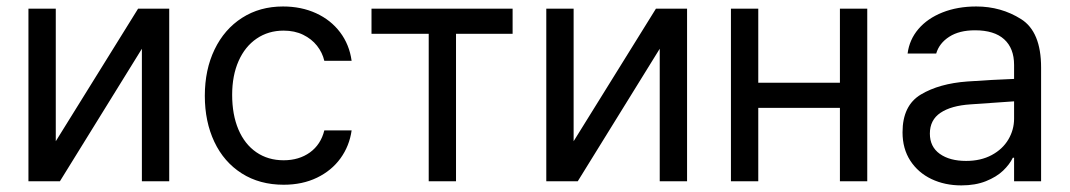

<svg xmlns="http://www.w3.org/2000/svg" viewBox="-20 -557 3287 590"><path d="M404.3 -530.3H500V0H416V-407.2L164.1 0H67.4V-530.3H151.4V-123Z M609.4 -262.7Q609.4 -342.8 639.4 -405Q669.4 -467.3 723.9 -502.2Q778.3 -537.1 849.6 -537.1Q905.8 -537.1 951.2 -516.4Q996.6 -495.6 1025.1 -457.8Q1053.7 -419.9 1060.5 -370.1H976.6Q970.7 -395.5 954.1 -416.5Q937.5 -437.5 911.4 -450.2Q885.3 -462.9 851.6 -462.9Q804.7 -462.9 768.8 -438.5Q732.9 -414.1 713.1 -369.4Q693.4 -324.7 693.4 -265.6Q693.4 -204.6 712.6 -159.2Q731.9 -113.8 767.8 -89.1Q803.7 -64.5 851.6 -64.5Q898.9 -64.5 932.4 -88.6Q965.8 -112.8 976.6 -156.2H1060.5Q1053.7 -108.4 1026.4 -70.6Q999 -32.7 954.1 -11Q909.2 10.7 851.6 10.7Q777.8 10.7 722.9 -24.2Q668 -59.1 638.7 -121.1Q609.4 -183.1 609.4 -262.7Z M1121.6 -530.3H1555.2V-453.1H1381.3V0H1297.4V-453.1H1121.6Z M1995.6 -530.3H2091.3V0H2007.3V-407.2L1755.4 0H1658.7V-530.3H1742.7V-123Z M2310.1 -302.7H2561V-530.3H2645V0H2561V-225.6H2310.1V0H2226.1V-530.3H2310.1Z M2952.6 -306.6Q2985.8 -309.1 3027.1 -311.3Q3068.4 -313.5 3096.2 -314.5V-357.4Q3096.2 -408.7 3065.7 -436.3Q3035.2 -463.9 2976.1 -463.9Q2927.7 -463.9 2897 -444.1Q2866.2 -424.3 2856.9 -392.6H2769Q2774.4 -435.1 2802.2 -467.8Q2830.1 -500.5 2876.2 -518.8Q2922.4 -537.1 2980 -537.1Q3056.2 -537.1 3117.7 -498.3Q3179.2 -459.5 3179.2 -349.6V0H3096.2V-72.3H3092.3Q3082.5 -51.8 3062.3 -32.5Q3042 -13.2 3009.5 -0.2Q2977.1 12.7 2934.1 12.7Q2883.3 12.7 2842.3 -6.8Q2801.3 -26.4 2777.3 -63.2Q2753.4 -100.1 2753.4 -150.4Q2753.4 -232.9 2809.8 -266.6Q2866.2 -300.3 2952.6 -306.6ZM2948.7 -62.5Q2994.1 -62.5 3027.6 -80.6Q3061 -98.6 3078.6 -128.4Q3096.2 -158.2 3096.2 -192.4V-245.6L2962.4 -236.3Q2902.8 -232.4 2870.1 -210.4Q2837.4 -188.5 2837.4 -146.5Q2837.4 -106 2867.9 -84.2Q2898.4 -62.5 2948.7 -62.5Z"/></svg>

Font: Pretendard GOV
Style: Regular
Weight: 400
Designer: Base glyphs from Inter by Rasmus Andersson; Hangeul glyphs from Noto Sans CJK(Source Han Sans) by Jang Soo-young and Kan
Foundry: Kil Hyung-jin
Version: Version 1.309